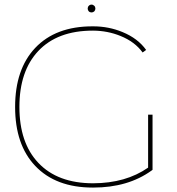

<svg xmlns="http://www.w3.org/2000/svg" viewBox="-20 -828 784 850"><path d="M635.7 -320.3H655.3V-76.2L651.4 -73.2Q546.9 2.4 392.6 2.4H391.1Q226.6 2.4 135.7 -93.8Q46.9 -187.5 46.9 -354.5Q46.9 -521.5 135.7 -615.7Q226.1 -711.4 389.2 -711.4H392.6Q461.4 -711.4 522.5 -686Q590.3 -658.2 627 -606.9L611.3 -595.7Q577.1 -643.1 513.2 -668.9Q456.5 -691.9 392.6 -692.4H391.1Q234.4 -692.4 149.4 -602.1Q65.9 -513.2 65.9 -354.5Q65.9 -195.8 149.4 -107.4Q234.9 -16.6 392.6 -16.6Q537.1 -17.1 635.7 -85.9ZM397.5 -802.2Q402.3 -797.4 402.3 -790Q402.3 -783.2 397.5 -777.8Q392.1 -772.9 385.3 -772.9Q377.9 -772.9 373 -777.8Q368.2 -783.2 368.2 -790Q368.2 -797.4 373 -802.2Q377.9 -807.6 385.3 -807.6Q392.1 -807.6 397.5 -802.2Z"/></svg>

Font: Fortheenas_01
Style: Regular
Weight: 100
Designer: Situjuh Nazara
Version: Version 1.10 September 8, 2014